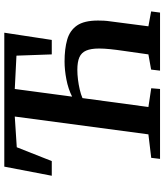

<svg xmlns="http://www.w3.org/2000/svg" viewBox="46 -830 783 916"><g transform="rotate(-90 438.0 -371.5)"><path d="M138.5 0 143.5 -42 255.5 -55.5 340.5 -693 194 -683.5 128 -516.5H58L101.5 -743H740.5L706 -516.5H637L631 -685L472 -693L435.5 -419.5Q472 -438 517.8 -446.8Q563.5 -455.5 603 -455.5Q663.5 -455.5 707.2 -443Q751 -430.5 774.8 -396.2Q798.5 -362 798.5 -296Q798.5 -282.5 797.8 -267.8Q797 -253 794.5 -236.5L771 -55.5L842 -42.5L836.5 0H559.5L564.5 -42.5L637 -55.5L653.5 -171.5Q659 -208.5 662 -238Q665 -267.5 665 -290.5Q665 -329.5 655.2 -352.2Q645.5 -375 623.2 -384.8Q601 -394.5 563 -394.5Q541.5 -394.5 517 -391.5Q492.5 -388.5 469 -383Q445.5 -377.5 428.5 -370L386 -55.5L475.5 -42L472 0Z"/></g></svg>

Font: Merriweather 28pt SemiBold
Style: Italic
Weight: 600
Italic angle: -7.8°
Version: Version 2.101